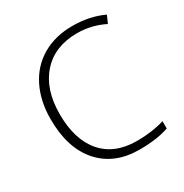

<svg xmlns="http://www.w3.org/2000/svg" viewBox="-169 -857 959 1001"><g transform="rotate(-30 310.5 -357.0)"><path d="M405.8 -679.2Q271.5 -679.2 194.3 -593.3Q117.2 -507.3 117.2 -357.9Q117.2 -205.1 189.9 -120.6Q262.7 -36.1 397.9 -36.1Q487.8 -36.1 563 -59.1V-15.1Q492.2 9.8 386.2 9.8Q235.8 9.8 149.4 -87.4Q63 -184.6 63 -358.9Q63 -467.8 104.2 -550.8Q145.5 -633.8 222.9 -679Q300.3 -724.1 402.8 -724.1Q507.3 -724.1 589.8 -685.1L569.8 -640.1Q491.7 -679.2 405.8 -679.2Z"/></g></svg>

Font: JBL Sans
Style: Light
Weight: 300
Version: Version 1.10